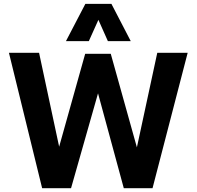

<svg xmlns="http://www.w3.org/2000/svg" viewBox="-20 -988 1032 1008"><path d="M201.2 0 26.9 -710.9H185.1L290.5 -217.8L427.2 -705.6H561.5L698.7 -214.4L805.7 -710.9H965.3L780.8 0H629.9L494.6 -498L353 0ZM326.2 -772 428.2 -967.8H564.9L666.5 -772H546.4L496.6 -883.8L446.3 -772Z"/></svg>

Font: Comme
Style: Bold
Weight: 700
Version: Version 1.000;gftools[0.9.27]